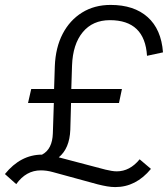

<svg xmlns="http://www.w3.org/2000/svg" viewBox="-60 -731 685 781"><path d="M409 30Q393 30 375.5 27Q358 24 338 19L155 -31Q130 -38 106 -38Q46 -38 6 18L-40 -23Q24 -102 111 -102Q153 -124 155 -189L159 -312H54L67 -369H160L163 -462Q166 -538 195 -593.5Q224 -649 274 -680Q324 -711 390 -711Q485 -711 540.5 -661.5Q596 -612 603 -518L538 -504Q529 -649 387 -649Q317 -649 276.5 -600Q236 -551 233 -464L230 -369H436L424 -312H229L226 -203Q223 -127 179 -91L369 -41Q382 -38 393.5 -36Q405 -34 415 -34Q468 -34 508 -83L554 -44Q493 30 409 30Z"/></svg>

Font: Red Hat Display
Style: Italic
Weight: 400
Italic angle: -12°
Designer: Pentagram, MCKL
Foundry: Pentagram, MCKL
Version: Version 1.023; ttfautohint (v1.8.3)